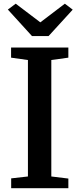

<svg xmlns="http://www.w3.org/2000/svg" viewBox="-20 -994 420 1014"><path d="M127.5 -62V-677L38.5 -689.5V-743H341V-689.5L251 -677V-62L341 -51V0H39V-52ZM149 -803.5 21.5 -943.5 63 -974.5 193 -876 322.5 -974.5 364 -943 236.5 -803.5Z"/></svg>

Font: Merriweather 24pt SemiBold
Style: Regular
Weight: 600
Designer: Eben Sorkin
Foundry: Eben Sorkin
Version: Version 2.100